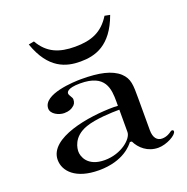

<svg xmlns="http://www.w3.org/2000/svg" viewBox="-119 -754 855 878"><g transform="rotate(-20 308.5 -315.5)"><path d="M257.4 -21.8C172.3 -21.8 156.4 -77.2 156.4 -99C156.4 -111.9 159.4 -170.3 233.7 -196C281.2 -212.9 360.4 -215.8 398 -215.8V-106.9C398 -74.3 338.6 -21.8 257.4 -21.8ZM94.1 -331.7C94.1 -304.9 130.3 -287.1 156.4 -287.1C179.2 -287.1 193.1 -294.1 200 -300C210.9 -306.9 216.8 -316.8 216.8 -332.7C216.8 -342.6 203 -355.4 203 -365.3C203 -370.3 205 -390.1 270.3 -390.1C393.1 -390.1 398 -317.8 398 -254.5V-234.7L378.2 -235.6C256.1 -235.6 54.5 -203 54.5 -96C54.5 -41.6 103 12.9 216.8 12.9C337.6 12.9 384.2 -49.5 392.1 -59.4C393.1 -62.4 392.1 -59.4 402 -59.4C418.8 -23.8 455.4 8.9 506.9 8.9C547.5 8.9 599 -19.8 599 -37.6C599 -41.6 597 -44.6 591.1 -44.6C587.1 -44.6 586.1 -42.6 582.2 -40.6C578.2 -37.6 561.4 -24.8 537.6 -24.8C513.9 -24.8 497 -41.6 497 -80.2V-234.7C497 -301 497 -330.7 464.4 -361.4C427.7 -394.1 369.3 -406.9 281.2 -406.9C247.7 -406.9 94.1 -401.7 94.1 -331.7ZM306.9 -483.2C378.2 -483.2 458.4 -504 506.9 -637.6L481.2 -642.6C440.6 -577.2 387.1 -555.4 306.9 -555.4C229.7 -555.4 175.2 -577.2 137.6 -642.6L110.9 -637.6C157.4 -504 238.6 -483.2 306.9 -483.2Z"/></g></svg>

Font: Biblismive
Style: Regular
Weight: 400
Designer: Susan Drake
Foundry: Susan Drake
Version: Version 1.0; ttfautohint (v1.8.4.7-5d5b)